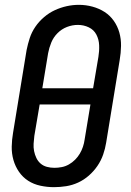

<svg xmlns="http://www.w3.org/2000/svg" viewBox="-20 -766 540 794"><path d="M203 8Q175 8 147 2Q119 -4 96.5 -18.5Q74 -33 58.5 -55.5Q43 -78 35.5 -104.5Q28 -131 28.5 -159.5Q29 -188 34 -217L90 -559Q95 -584 103 -608.5Q111 -633 126 -655Q141 -677 162 -695Q183 -713 207 -724Q231 -735 256 -740.5Q281 -746 306 -746Q335 -746 362.5 -738.5Q390 -731 412.5 -716.5Q435 -702 450.5 -680Q466 -658 473.5 -631.5Q481 -605 480.5 -576Q480 -547 475 -518L419 -176Q415 -151 406.5 -126.5Q398 -102 383 -80Q368 -58 347.5 -40Q327 -22 303 -11Q279 0 253.5 4Q228 8 203 8ZM365 -401 387 -531Q391 -555 390 -579Q389 -603 378.5 -623Q368 -643 347 -653Q326 -663 302 -663Q279 -663 257 -654.5Q235 -646 218 -629Q201 -612 192 -590Q183 -568 179 -546L155 -401ZM205 -72Q220 -72 235.5 -75Q251 -78 265 -86Q279 -94 290.5 -105.5Q302 -117 310 -130.5Q318 -144 323 -159Q328 -174 330 -189L354 -334H144L122 -204Q120 -188 119 -172Q118 -156 121 -141Q124 -126 130.5 -112.5Q137 -99 148 -89.5Q159 -80 174 -76Q189 -72 205 -72Z"/></svg>

Font: Iosevka Curly Medium Oblique
Style: Regular
Weight: 500
Italic angle: -9°
Monospace: yes
Designer: Belleve Invis
Foundry: Belleve Invis
Version: Version 11.1.0; ttfautohint (v1.8.3)